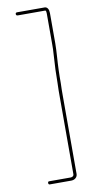

<svg xmlns="http://www.w3.org/2000/svg" viewBox="-93 -752 444 902"><g transform="rotate(-10 129.5 -301.5)"><path d="M194 -683V-538C194 -523 194 -505 192 -482C189 -439 187 -395 187 -350C186 -329 186 -307 186 -286V83C186 90 179 95 171 95H69C64 95 62 97 62 102C62 107 64 110 69 110H171C188 110 201 99 201 83V-286C201 -307 201 -329 202 -350C202 -371 202 -392 203 -414C204 -451 209 -502 209 -538V-683C209 -698 203 -713 189 -713H58C53 -713 50 -711 50 -706C50 -701 53 -698 58 -698H189C194 -698 194 -686 194 -683Z"/></g></svg>

Font: Electronic
Style: UltTh
Weight: 100
Version: Version 1.011